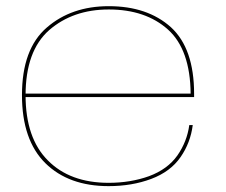

<svg xmlns="http://www.w3.org/2000/svg" viewBox="-20 -614 752 638"><path d="M341 4.5V-6.5Q212.5 -6.5 139 -81Q65 -155 65 -297.5Q65 -445 143.5 -514Q222.5 -582.5 341.5 -582.5Q464 -582.5 538.5 -515.5Q612 -449 613.5 -303H59.5V-291.5H625Q625 -297.5 625 -302Q625 -453 548 -523.5Q470 -593.5 341.5 -593.5Q217.5 -593.5 135.5 -522.5Q53 -451.5 53 -298Q53 -148.5 131 -71.5Q208.5 4.5 341 4.5ZM341 -6.5V4.5Q418.5 4.5 482.5 -19.5Q546.5 -43.5 580 -92Q613 -139.5 620.5 -198.5H609Q601.5 -143.5 569.5 -97.5Q537 -51.5 475 -28.5Q413.5 -6.5 341 -6.5Z"/></svg>

Font: Anybody Expanded Thin
Style: Regular
Weight: 250
Width: 7
Version: Version 1.113;gftools[0.9.25]